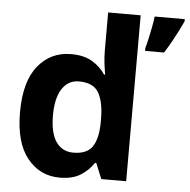

<svg xmlns="http://www.w3.org/2000/svg" viewBox="-54 -813 865 876"><g transform="rotate(5 378.5 -375.0)"><path d="M251 10Q160 10 102.5 -61.5Q45 -133 45 -272Q45 -412 103 -484Q161 -556 255 -556Q314 -556 352 -533Q390 -510 412 -476H417Q414 -492 410 -522.5Q406 -553 406 -585V-760H555V0H441L412 -71H406Q384 -37 347 -13.5Q310 10 251 10ZM303 -109Q365 -109 390 -145.5Q415 -182 416 -255V-271Q416 -351 391.5 -393Q367 -435 301 -435Q252 -435 224 -392.5Q196 -350 196 -270Q196 -190 224 -149.5Q252 -109 303 -109ZM757 -750Q747 -728 734.5 -703.5Q722 -679 707.5 -653Q693 -627 676 -600H589V-613Q595 -633 600.5 -659Q606 -685 611.5 -712Q617 -739 619 -760H757Z"/></g></svg>

Font: Noto Sans Tai Tham
Style: Regular
Weight: 400
Designer: Monotype Design Team 2013. Revised by David WIlliams 2020
Foundry: Monotype Imaging Inc.
Version: Version 2.002